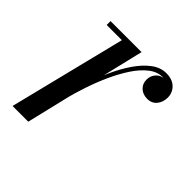

<svg xmlns="http://www.w3.org/2000/svg" viewBox="-134 -577 683 683"><g transform="rotate(45 208.0 -235.0)"><path d="M22.5 0 132 -440.5H55.5V-460H211.5L101.5 0ZM126 -152.5Q135 -193 149 -237Q163 -281 181.5 -322.2Q200 -363.5 222.8 -396.8Q245.5 -430 271.8 -449.8Q298 -469.5 327 -469.5Q357.5 -469.5 374.8 -452.8Q392 -436 392 -411.5Q392 -388.5 379 -372.5Q366 -356.5 343 -356.5Q321.5 -356.5 307.2 -369.5Q293 -382.5 293 -403.5Q293 -423.5 306.5 -437.5Q320 -451.5 343.5 -451.5Q364.5 -451.5 377.8 -440.8Q391 -430 391 -411.5H371.5Q371.5 -427.5 360.2 -439Q349 -450.5 328 -450.5Q300.5 -450.5 276 -431.2Q251.5 -412 230.2 -379.8Q209 -347.5 191.2 -308.2Q173.5 -269 160 -228.5Q146.5 -188 137.5 -152.5Z"/></g></svg>

Font: Bodoni Moda 11pt
Style: Italic
Weight: 400
Italic angle: -13°
Version: Version 2.004